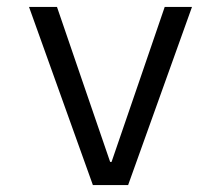

<svg xmlns="http://www.w3.org/2000/svg" viewBox="-20 -536 640 556"><path d="M249 0 64 -516H145L219 -300L299 -67H303L383 -300L457 -516H536L351 0Z"/></svg>

Font: Lilex
Style: Regular
Weight: 400
Monospace: yes
Designer: Mike Abbink, Paul van der Laan, Pieter van Rosmalen, Mikhael Khrustik
Foundry: Mikhael Khrustik
Version: Version 2.510